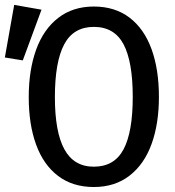

<svg xmlns="http://www.w3.org/2000/svg" viewBox="-73 -746 709 779"><path d="M307.7 12.8Q222.1 12.8 162.8 -32.1Q103.6 -76.9 73.6 -159Q43.6 -241 43.6 -351.8Q43.6 -461.5 73.6 -544.4Q103.6 -627.2 163.1 -673.3Q222.6 -719.5 307.7 -719.5Q393.3 -719.5 452.6 -674.4Q511.8 -629.2 541.8 -546.7Q571.8 -464.1 571.8 -352.8Q571.8 -243.6 541.8 -161.3Q511.8 -79 452.3 -33.1Q392.8 12.8 307.7 12.8ZM307.7 -636.9Q225.1 -636.9 187.4 -565.9Q149.7 -494.9 149.7 -351.8Q149.7 -210.8 188.2 -140.3Q226.7 -69.7 307.7 -69.7Q390.8 -69.7 428.2 -140Q465.6 -210.3 465.6 -352.8Q465.6 -495.9 428.2 -566.4Q390.8 -636.9 307.7 -636.9ZM-53.3 -512.8 -15.4 -726.2 95.4 -706.7 19.5 -501Z"/></svg>

Font: Fira Code Fixed Retina
Style: Regular
Weight: 450
Monospace: yes
Designer: Carrois Corporate, Edenspiekermann AG, Nikita Prokopov
Foundry: Carrois Corporate, Edenspiekermann AG, Nikita Prokopov
Version: Version 5.002